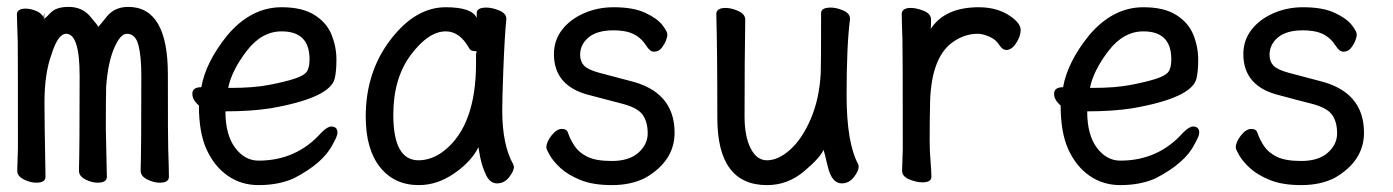

<svg xmlns="http://www.w3.org/2000/svg" viewBox="-20 -513 4040 557"><path d="M85 17Q68 17 49 7.5Q30 -2 30 -18L32 -83Q32 -369 31.5 -390.5Q31 -412 30 -436.5Q29 -461 29 -471Q29 -488 55 -488Q71 -488 90 -479Q102 -472 106 -463V-462Q106 -460 107 -459Q108 -456 108 -453V-459Q112 -460 127 -476Q143 -493 179 -493Q218 -493 241.5 -465.5Q265 -438 265 -435Q266 -435 289 -464Q312 -493 352 -493Q467 -493 467 -297.5Q467 -102 468 -81Q470 -23 470 0Q470 17 443 17Q426 17 407 7.5Q388 -2 388 -18Q390 -82 390 -293Q390 -350 381.5 -382.5Q373 -415 348 -415Q329 -415 311 -373Q293 -331 288 -262Q287 -228 287 -142L290 0Q290 17 263 17Q246 17 227.5 7.5Q209 -2 209 -18Q211 -82 211 -293Q211 -415 172 -415Q148 -415 129 -354Q109 -299 109 -215Q109 -165 112 0Q112 17 85 17ZM107 -459Q107 -461 106 -463Q106 -467 109 -475L108 -459Z M730 24Q680 24 641 -3Q602 -30 579.5 -79Q557 -128 557 -207Q538 -223 538 -241Q538 -260 564 -260Q577 -333 639 -410Q708 -492 797 -492Q857 -492 892.5 -469.5Q928 -447 942 -412Q956 -377 956 -340Q956 -306 951 -285Q937 -229 766 -199Q709 -190 634 -190Q634 -122 662 -84.5Q690 -47 730 -47Q840 -47 912 -128Q930 -146 941 -146Q959 -146 959 -128Q959 -118 945 -94Q918 -40 833 4Q789 24 730 24ZM642 -258H650Q715 -258 759.5 -266.5Q804 -275 832.5 -284Q861 -293 869.5 -304.5Q878 -316 878 -341Q878 -422 797 -422Q739 -422 695.5 -365Q652 -308 642 -258Z M1195 24Q1124 24 1082.5 -28Q1041 -80 1041 -175Q1041 -304 1113 -398Q1185 -492 1273 -492Q1349 -492 1363 -461V-475Q1363 -491 1391 -491Q1408 -491 1428.5 -482.5Q1449 -474 1449 -458Q1444 -411 1440 -306Q1437 -225 1437 -193Q1437 -93 1469 -36L1471 -29Q1471 -17 1457 1Q1443 19 1422 19Q1402 19 1390.5 -4.5Q1379 -28 1373 -57L1368 -86Q1348 -45 1298.5 -10.5Q1249 24 1195 24ZM1194 -48Q1234 -48 1270 -77Q1361 -150 1361 -330V-358Q1363 -360 1363 -362Q1363 -365 1354.5 -365Q1346 -365 1341 -373Q1314 -422 1273 -422Q1223 -422 1172 -354Q1121 -286 1121 -180Q1121 -48 1194 -48Z M1755 24Q1700 24 1663.5 9Q1627 -6 1606 -25.5Q1585 -45 1575 -62.5Q1565 -80 1565 -85Q1565 -101 1580 -120Q1595 -139 1610 -139Q1625 -139 1628 -127Q1635 -107 1647.5 -88.5Q1660 -70 1684.5 -58Q1709 -46 1755 -46Q1805 -46 1832 -70Q1859 -94 1859 -126Q1859 -160 1844 -180.5Q1829 -201 1783.5 -212.5Q1738 -224 1694 -236Q1587 -261 1587 -356Q1587 -396 1610.5 -426.5Q1634 -457 1674 -474.5Q1714 -492 1760 -492Q1817 -492 1851.5 -476Q1886 -460 1901 -441Q1916 -422 1916 -413Q1916 -406 1912 -395.5Q1908 -385 1899.5 -374Q1891 -363 1877 -363Q1866 -363 1855 -380Q1832 -417 1788 -423Q1774 -425 1760 -425Q1712 -425 1687.5 -404.5Q1663 -384 1663 -354Q1663 -335 1674 -323Q1685 -311 1718 -302L1805 -279Q1937 -248 1937 -128Q1937 -46 1852 3Q1811 24 1755 24Z M2205 24Q2061 24 2061 -171Q2061 -371 2058 -474Q2060 -490 2085 -490Q2102 -490 2122 -481Q2142 -472 2142 -456Q2140 -340 2140 -175Q2140 -118 2157.5 -83Q2175 -48 2205 -48Q2238 -48 2272.5 -79Q2307 -110 2332 -168Q2357 -226 2361 -301Q2362 -318 2362 -475Q2362 -491 2390 -491Q2407 -491 2426.5 -482.5Q2446 -474 2446 -458Q2436 -382 2436 -237Q2436 -98 2470 -36L2471 -29Q2471 -17 2457 1Q2443 19 2422 19Q2393 19 2381.5 -29.5Q2370 -78 2369 -78Q2359 -55 2312 -15.5Q2265 24 2205 24Z M2656 16Q2639 16 2618 7.5Q2597 -1 2597 -18L2599 -81Q2599 -378 2598 -398Q2596 -454 2596 -474Q2598 -490 2622 -490Q2639 -490 2660 -481.5Q2681 -473 2681 -456Q2681 -436 2680 -429Q2721 -492 2820 -492Q2882 -492 2923 -457Q2941 -441 2941 -426Q2941 -408 2928 -388Q2915 -368 2899 -368Q2889 -368 2880 -381Q2870 -398 2850.5 -406.5Q2831 -415 2817 -415Q2777 -415 2743 -390Q2678 -343 2678 -201Q2677 -163 2677 -106Q2677 -75 2679.5 -46Q2682 -17 2682 0Q2682 16 2656 16Z M3230 24Q3180 24 3141 -3Q3102 -30 3079.5 -79Q3057 -128 3057 -207Q3038 -223 3038 -241Q3038 -260 3064 -260Q3077 -333 3139 -410Q3208 -492 3297 -492Q3357 -492 3392.5 -469.5Q3428 -447 3442 -412Q3456 -377 3456 -340Q3456 -306 3451 -285Q3437 -229 3266 -199Q3209 -190 3134 -190Q3134 -122 3162 -84.5Q3190 -47 3230 -47Q3340 -47 3412 -128Q3430 -146 3441 -146Q3459 -146 3459 -128Q3459 -118 3445 -94Q3418 -40 3333 4Q3289 24 3230 24ZM3142 -258H3150Q3215 -258 3259.5 -266.5Q3304 -275 3332.5 -284Q3361 -293 3369.5 -304.5Q3378 -316 3378 -341Q3378 -422 3297 -422Q3239 -422 3195.5 -365Q3152 -308 3142 -258Z M3755 24Q3700 24 3663.5 9Q3627 -6 3606 -25.5Q3585 -45 3575 -62.5Q3565 -80 3565 -85Q3565 -101 3580 -120Q3595 -139 3610 -139Q3625 -139 3628 -127Q3635 -107 3647.5 -88.5Q3660 -70 3684.5 -58Q3709 -46 3755 -46Q3805 -46 3832 -70Q3859 -94 3859 -126Q3859 -160 3844 -180.5Q3829 -201 3783.5 -212.5Q3738 -224 3694 -236Q3587 -261 3587 -356Q3587 -396 3610.5 -426.5Q3634 -457 3674 -474.5Q3714 -492 3760 -492Q3817 -492 3851.5 -476Q3886 -460 3901 -441Q3916 -422 3916 -413Q3916 -406 3912 -395.5Q3908 -385 3899.5 -374Q3891 -363 3877 -363Q3866 -363 3855 -380Q3832 -417 3788 -423Q3774 -425 3760 -425Q3712 -425 3687.5 -404.5Q3663 -384 3663 -354Q3663 -335 3674 -323Q3685 -311 3718 -302L3805 -279Q3937 -248 3937 -128Q3937 -46 3852 3Q3811 24 3755 24Z"/></svg>

Font: LXGW WenKai Mono TC
Style: Bold
Weight: 700
Designer: LXGW / Fontworks Inc.
Foundry: LXGW / Fontworks Inc.
Version: Version 1.330